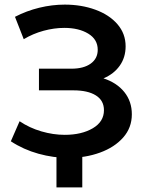

<svg xmlns="http://www.w3.org/2000/svg" viewBox="-20 -676 637 833"><path d="M552 -180Q552 -122 514.5 -79.5Q477 -37 414 -14Q351 9 276 9Q212 9 147 -9Q82 -27 27 -63L65 -150Q108 -121 159.5 -106Q211 -91 261 -91Q334 -91 382.5 -119.5Q431 -148 431 -198Q431 -240 396 -262Q361 -284 299 -284H149V-378H290Q343 -378 373.5 -400Q404 -422 404 -460Q404 -505 363 -530Q322 -555 259 -555Q215 -555 169 -542.5Q123 -530 83 -506L45 -603Q95 -629 150.5 -642.5Q206 -656 261 -656Q333 -656 393.5 -634Q454 -612 489.5 -571Q525 -530 525 -475Q525 -427 499.5 -391Q474 -355 429 -336Q487 -317 519.5 -276.5Q552 -236 552 -180ZM337 137H225V-25H337Z"/></svg>

Font: Montserrat Ace
Style: Bold
Weight: 600
Designer: Julieta Ulanovsky
Foundry: Julieta Ulanovsky
Version: Version 1